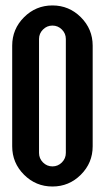

<svg xmlns="http://www.w3.org/2000/svg" viewBox="-20 -679 382 699"><path d="M170.9 -659.2Q231.4 -659.2 274.4 -616.2Q317.4 -573.2 317.4 -512.7V-146.5Q317.4 -85.9 274.4 -43Q231.4 0 170.9 0Q110.4 0 67.4 -43Q24.4 -85.9 24.4 -146.5V-512.7Q24.4 -573.2 67.4 -616.2Q110.4 -659.2 170.9 -659.2ZM219.7 -537.1Q219.7 -557.1 205.3 -571.5Q190.9 -585.9 170.9 -585.9Q150.9 -585.9 136.5 -571.5Q122.1 -557.1 122.1 -537.1V-122.1Q122.1 -102.1 136.5 -87.6Q150.9 -73.2 170.9 -73.2Q190.9 -73.2 205.3 -87.6Q219.7 -102.1 219.7 -122.1Z"/></svg>

Font: Alegre Sans
Style: Regular
Weight: 400
Width: 3
Designer: GrandChaos9000
Version: Version 1.2.6 - August 1, 2014